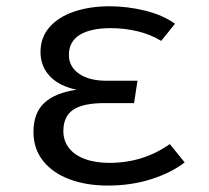

<svg xmlns="http://www.w3.org/2000/svg" viewBox="-20 -571 655 603"><path d="M308.7 -247.2Q240.5 -247.2 209.7 -226.2Q179 -205.1 179 -159.5Q179 -129.2 196.2 -106.7Q213.3 -84.1 246.2 -71.8Q279 -59.5 323.6 -59.5Q429.7 -59.5 513.3 -118.5L560 -61Q518.5 -28.7 455.6 -8.5Q392.8 11.8 318.5 11.8Q251.3 11.8 198.5 -7.9Q145.6 -27.7 115.4 -65.6Q85.1 -103.6 85.1 -156.4Q85.1 -216.4 119.2 -247.9Q153.3 -279.5 220.5 -289.2Q165.1 -301 136.2 -332.1Q107.2 -363.1 107.2 -407.7Q107.2 -453.8 135.9 -486.2Q164.6 -518.5 213.8 -534.9Q263.1 -551.3 324.1 -551.3Q379.5 -551.3 435.1 -537.7Q490.8 -524.1 529.7 -496.4L486.2 -442.6Q452.8 -463.1 411.8 -472.8Q370.8 -482.6 327.7 -482.6Q264.6 -482.6 230.5 -461.5Q196.4 -440.5 196.4 -398.5Q196.4 -361.5 228.2 -339.5Q260 -317.4 314.4 -317.4H411.8L401 -247.2Z"/></svg>

Font: Fira Code
Style: Regular
Weight: 400
Designer: Carrois Corporate, Edenspiekermann AG, Nikita Prokopov
Foundry: Carrois Corporate, Edenspiekermann AG, Nikita Prokopov
Version: Version 5.002